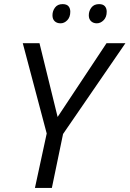

<svg xmlns="http://www.w3.org/2000/svg" viewBox="-20 -927 639 947"><path d="M152.3 0 210.4 -268.6 92.3 -713.9H174.8L264.2 -350.1L505.4 -713.9H598.6L291 -266.1L235.8 0ZM457.5 -812Q440.4 -812 429.2 -822.3Q418 -832.5 418 -851.6Q418 -873 430.9 -889.9Q443.8 -906.7 468.8 -906.7Q487.8 -906.7 497.1 -896.5Q506.3 -886.2 506.3 -869.1Q506.3 -842.8 491.2 -827.4Q476.1 -812 457.5 -812ZM278.8 -812Q260.7 -812 249.8 -822.3Q238.8 -832.5 238.8 -851.6Q238.8 -873 251.5 -889.9Q264.2 -906.7 288.6 -906.7Q308.6 -906.7 317.6 -896.5Q326.7 -886.2 326.7 -869.1Q326.7 -842.8 312 -827.4Q297.4 -812 278.8 -812Z"/></svg>

Font: Open Sans
Style: Italic
Weight: 400
Italic angle: -12°
Designer: Monotype Design Team
Foundry: Monotype Imaging Inc.
Version: Version 3.000; ttfautohint (v1.8.4)